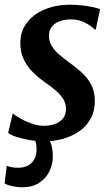

<svg xmlns="http://www.w3.org/2000/svg" viewBox="-30 -588 474 812"><path d="M375 -463H370.5Q360.5 -475 333 -490.5Q305.5 -506 269.5 -506Q244.5 -506 223.8 -498.8Q203 -491.5 190.5 -476.8Q178 -462 177 -439Q176.5 -416 187.5 -396.2Q198.5 -376.5 218.5 -359Q238.5 -341.5 264 -323Q290 -304 314.8 -282Q339.5 -260 355.2 -230.8Q371 -201.5 371 -160Q371 -118 353.5 -86.2Q336 -54.5 305.8 -33.2Q275.5 -12 236.8 -1Q198 10 155 10Q128 10 96.5 4.5Q65 -1 39.5 -9.2Q14 -17.5 4.5 -26L24 -107.5H26Q36.5 -97.5 58.2 -85.5Q80 -73.5 105.8 -64.8Q131.5 -56 155 -56Q177.5 -56 199 -62.5Q220.5 -69 234.8 -85Q249 -101 249 -128Q249 -152 236 -171.5Q223 -191 202 -208.5Q181 -226 156.5 -242.5Q135 -257.5 111.8 -279.8Q88.5 -302 72.2 -333.2Q56 -364.5 56 -406.5Q56 -455 83.5 -491.5Q111 -528 158.8 -548Q206.5 -568 267 -568Q293.5 -568 319.5 -565Q345.5 -562 365.2 -557.5Q385 -553 393 -549ZM64 204Q44 204 22.8 199.5Q1.5 195 -10.5 187.5L-1.5 113Q5 116.5 18.5 119Q32 121.5 46 121.5Q71 121.5 88.2 112.2Q105.5 103 114.5 86.5Q123.5 70 124.5 49.5Q125 25.5 120.5 11.8Q116 -2 113 -13L142 -15L170.5 -13Q179.5 0.5 186.5 22.5Q193.5 44.5 193.5 74.5Q193.5 106.5 179 136.5Q164.5 166.5 135.8 185.2Q107 204 64 204Z"/></svg>

Font: Merriweather SemiBold
Style: Italic
Weight: 600
Italic angle: -7.8°
Version: Version 2.101